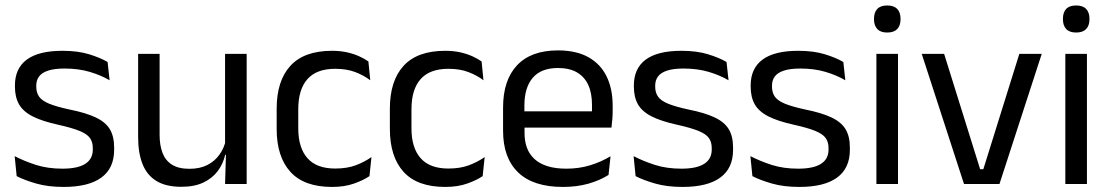

<svg xmlns="http://www.w3.org/2000/svg" viewBox="-20 -690 4164 720"><path d="M218.5 11Q159.5 11 115.5 -1.8Q71.5 -14.5 42.5 -29.5L35 -104.5Q71.5 -85.5 115.2 -71.5Q159 -57.5 214.5 -57.5Q271 -57.5 299.5 -75.5Q328 -93.5 328 -129V-134.5Q328 -157.5 317.2 -172.5Q306.5 -187.5 278.5 -199Q250.5 -210.5 199 -222Q137.5 -235.5 102 -253.8Q66.5 -272 51.2 -299Q36 -326 36 -365V-369.5Q36 -433.5 80.5 -466.5Q125 -499.5 214.5 -499.5Q272 -499.5 314.2 -486.5Q356.5 -473.5 383.5 -457.5L391 -389Q358.5 -408 316.5 -420.5Q274.5 -433 222 -433Q184 -433 160.5 -425.2Q137 -417.5 126.5 -403.2Q116 -389 116 -369V-365Q116 -343 126.5 -327.8Q137 -312.5 164.2 -301.2Q191.5 -290 240 -279.5Q302.5 -267 339.2 -249.5Q376 -232 392 -205.2Q408 -178.5 408 -136.5V-128Q408 -59 360 -24Q312 11 218.5 11Z M578.5 -488V-184.5Q578.5 -146 589.2 -117.2Q600 -88.5 624.5 -72.8Q649 -57 690.5 -57Q729.5 -57 757.5 -71.2Q785.5 -85.5 803.2 -110.5Q821 -135.5 827.5 -167L842 -109.5H824.5Q817 -76.5 797 -49.2Q777 -22 743.2 -5.8Q709.5 10.5 660 10.5Q602.5 10.5 566.8 -11.2Q531 -33 514.5 -74.8Q498 -116.5 498 -175.5V-488ZM905 -488V0H824L827.5 -117L824 -122V-488Z M1225 11Q1120 11 1068.8 -45.8Q1017.5 -102.5 1017.5 -206.5V-282.5Q1017.5 -387 1069 -443.2Q1120.5 -499.5 1225 -499.5Q1256 -499.5 1281.5 -493.8Q1307 -488 1327.2 -478.8Q1347.5 -469.5 1361.5 -459.5L1368.5 -389Q1345 -407 1312.8 -419.5Q1280.5 -432 1237 -432Q1167 -432 1132.8 -393.2Q1098.5 -354.5 1098.5 -280.5V-208.5Q1098.5 -136 1132.8 -97Q1167 -58 1237 -58Q1282 -58 1314.8 -70.5Q1347.5 -83 1373 -101L1365.5 -29.5Q1343.5 -14.5 1308 -1.8Q1272.5 11 1225 11Z M1649.5 11Q1544.5 11 1493.2 -45.8Q1442 -102.5 1442 -206.5V-282.5Q1442 -387 1493.5 -443.2Q1545 -499.5 1649.5 -499.5Q1680.5 -499.5 1706 -493.8Q1731.5 -488 1751.8 -478.8Q1772 -469.5 1786 -459.5L1793 -389Q1769.5 -407 1737.2 -419.5Q1705 -432 1661.5 -432Q1591.5 -432 1557.2 -393.2Q1523 -354.5 1523 -280.5V-208.5Q1523 -136 1557.2 -97Q1591.5 -58 1661.5 -58Q1706.5 -58 1739.2 -70.5Q1772 -83 1797.5 -101L1790 -29.5Q1768 -14.5 1732.5 -1.8Q1697 11 1649.5 11Z M2091 11Q1979.5 11 1923 -43.5Q1866.5 -98 1866.5 -199.5V-286.5Q1866.5 -389.5 1919 -445.2Q1971.5 -501 2072.5 -501Q2140.5 -501 2186 -475.8Q2231.5 -450.5 2254.5 -404Q2277.5 -357.5 2277.5 -293V-275Q2277.5 -259 2276.2 -243Q2275 -227 2273 -211.5H2198.5Q2199.5 -235.5 2199.8 -257Q2200 -278.5 2200 -296.5Q2200 -341 2185.8 -371.8Q2171.5 -402.5 2143.2 -418.8Q2115 -435 2072.5 -435Q2009.5 -435 1978 -398.5Q1946.5 -362 1946.5 -294V-247.5L1947 -237.5V-191Q1947 -160.5 1956 -136Q1965 -111.5 1984.2 -93.8Q2003.5 -76 2033.2 -66.8Q2063 -57.5 2104 -57.5Q2151.5 -57.5 2192.5 -70Q2233.5 -82.5 2269.5 -104L2262 -34Q2229.5 -13.5 2186.5 -1.2Q2143.5 11 2091 11ZM1909 -211.5V-272.5H2256V-211.5Z M2539.5 11Q2480.5 11 2436.5 -1.8Q2392.5 -14.5 2363.5 -29.5L2356 -104.5Q2392.5 -85.5 2436.2 -71.5Q2480 -57.5 2535.5 -57.5Q2592 -57.5 2620.5 -75.5Q2649 -93.5 2649 -129V-134.5Q2649 -157.5 2638.2 -172.5Q2627.5 -187.5 2599.5 -199Q2571.5 -210.5 2520 -222Q2458.5 -235.5 2423 -253.8Q2387.5 -272 2372.2 -299Q2357 -326 2357 -365V-369.5Q2357 -433.5 2401.5 -466.5Q2446 -499.5 2535.5 -499.5Q2593 -499.5 2635.2 -486.5Q2677.5 -473.5 2704.5 -457.5L2712 -389Q2679.5 -408 2637.5 -420.5Q2595.5 -433 2543 -433Q2505 -433 2481.5 -425.2Q2458 -417.5 2447.5 -403.2Q2437 -389 2437 -369V-365Q2437 -343 2447.5 -327.8Q2458 -312.5 2485.2 -301.2Q2512.5 -290 2561 -279.5Q2623.5 -267 2660.2 -249.5Q2697 -232 2713 -205.2Q2729 -178.5 2729 -136.5V-128Q2729 -59 2681 -24Q2633 11 2539.5 11Z M2977.5 11Q2918.5 11 2874.5 -1.8Q2830.5 -14.5 2801.5 -29.5L2794 -104.5Q2830.5 -85.5 2874.2 -71.5Q2918 -57.5 2973.5 -57.5Q3030 -57.5 3058.5 -75.5Q3087 -93.5 3087 -129V-134.5Q3087 -157.5 3076.2 -172.5Q3065.5 -187.5 3037.5 -199Q3009.5 -210.5 2958 -222Q2896.5 -235.5 2861 -253.8Q2825.5 -272 2810.2 -299Q2795 -326 2795 -365V-369.5Q2795 -433.5 2839.5 -466.5Q2884 -499.5 2973.5 -499.5Q3031 -499.5 3073.2 -486.5Q3115.5 -473.5 3142.5 -457.5L3150 -389Q3117.5 -408 3075.5 -420.5Q3033.5 -433 2981 -433Q2943 -433 2919.5 -425.2Q2896 -417.5 2885.5 -403.2Q2875 -389 2875 -369V-365Q2875 -343 2885.5 -327.8Q2896 -312.5 2923.2 -301.2Q2950.5 -290 2999 -279.5Q3061.5 -267 3098.2 -249.5Q3135 -232 3151 -205.2Q3167 -178.5 3167 -136.5V-128Q3167 -59 3119 -24Q3071 11 2977.5 11Z M3266.5 0V-488H3347.5V0ZM3307 -568Q3282 -568 3269.8 -581.2Q3257.5 -594.5 3257.5 -617.5V-620Q3257.5 -643.5 3269.8 -656.5Q3282 -669.5 3307 -669.5Q3332 -669.5 3344.5 -656.5Q3357 -643.5 3357 -620V-617.5Q3357 -594 3344.5 -581Q3332 -568 3307 -568Z M3667.5 -55.5 3802.5 -488H3886.5L3728 0H3595L3436.5 -488H3520.5L3655.5 -55.5Z M3975 0V-488H4056V0ZM4015.5 -568Q3990.5 -568 3978.2 -581.2Q3966 -594.5 3966 -617.5V-620Q3966 -643.5 3978.2 -656.5Q3990.5 -669.5 4015.5 -669.5Q4040.5 -669.5 4053 -656.5Q4065.5 -643.5 4065.5 -620V-617.5Q4065.5 -594 4053 -581Q4040.5 -568 4015.5 -568Z"/></svg>

Font: Anek Tamil
Style: Regular
Weight: 400
Designer: Aadarsh Rajan (Tamil), Yesha Goshar (Latin)
Foundry: Ek Type
Version: Version 1.003